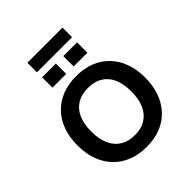

<svg xmlns="http://www.w3.org/2000/svg" viewBox="-273 -1207 1391 1391"><g transform="rotate(-45 422.0 -511.5)"><path d="M422 10Q343 10 279 -15Q215 -40 169 -87.5Q123 -135 98.5 -202Q74 -269 74 -353Q74 -437 98.5 -503.5Q123 -570 169 -617.5Q215 -665 279 -690Q343 -715 422 -715Q501 -715 565 -690Q629 -665 674.5 -618Q720 -571 744.5 -504Q769 -437 769 -354Q769 -270 744.5 -203Q720 -136 674.5 -88Q629 -40 565 -15Q501 10 422 10ZM422 -111Q487 -111 532.5 -139Q578 -167 602.5 -221Q627 -275 627 -353Q627 -432 603 -485.5Q579 -539 533 -566.5Q487 -594 422 -594Q357 -594 311 -566.5Q265 -539 240.5 -485.5Q216 -432 216 -353Q216 -275 240.5 -221Q265 -167 311 -139Q357 -111 422 -111ZM241 -935V-1033H601V-935ZM242 -777V-883H383V-777ZM459 -777V-883H600V-777Z"/></g></svg>

Font: Nunito Sans 6pt
Style: Bold
Weight: 700
Version: Version 3.101;gftools[0.9.27]